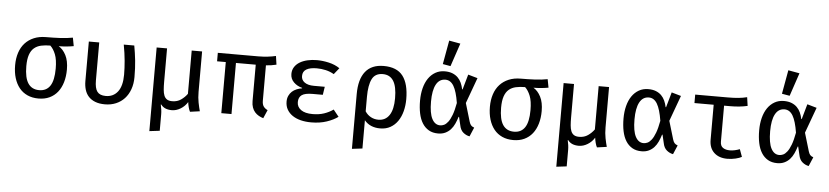

<svg xmlns="http://www.w3.org/2000/svg" viewBox="-53 -1145 7305 1692"><g transform="rotate(5 3600.0 -299.5)"><path d="M429 -264Q429 -343 410.5 -389.5Q392 -436 364 -462Q319 -462 283 -454Q247 -446 221.5 -424.5Q196 -403 182.5 -364Q169 -325 169 -263Q169 -160 202 -111Q235 -62 300 -62Q364 -62 396.5 -111Q429 -160 429 -264ZM528 -264Q528 -203 513 -152Q498 -101 469 -64.5Q440 -28 397.5 -8Q355 12 300 12Q245 12 202 -7.5Q159 -27 130 -63Q101 -99 85.5 -149.5Q70 -200 70 -263Q70 -324 86.5 -374Q103 -424 135 -459Q167 -494 213.5 -513.5Q260 -533 320 -533Q383 -533 444 -536Q505 -539 556 -549L570 -475Q502 -463 438 -463Q477 -440 502.5 -390.5Q528 -341 528 -264Z M699 -527H791V-191Q791 -122 813.5 -92Q836 -62 889 -62Q956 -62 995 -112.5Q1034 -163 1034 -263Q1034 -320 1028 -386Q1022 -452 1008 -527H1101Q1113 -462 1120 -396.5Q1127 -331 1127 -250Q1127 -190 1109.5 -141.5Q1092 -93 1060.5 -59Q1029 -25 985 -6.5Q941 12 888 12Q838 12 802 -2Q766 -16 743 -41Q720 -66 709.5 -101Q699 -136 699 -177Z M1391 -527V-231Q1391 -192 1393.5 -161.5Q1396 -131 1404.5 -110Q1413 -89 1430 -78Q1447 -67 1476 -67Q1521 -67 1554 -90Q1587 -113 1609 -144V-527H1701V-170Q1701 -118 1709.5 -75Q1718 -32 1727 0L1641 12Q1633 -2 1626.5 -27Q1620 -52 1618 -72Q1595 -34 1557 -11Q1519 12 1480 12Q1413 12 1383 -30L1379 -29Q1384 -8 1387 14Q1390 36 1390 56V202L1299 213V-527Z M1917 0V-452H1840V-527H2199Q2224 -527 2244.5 -528.5Q2265 -530 2283 -532Q2301 -534 2318 -537Q2335 -540 2353 -544L2364 -468Q2320 -457 2272 -454V-141Q2272 -109 2284.5 -91Q2297 -73 2321 -62L2289 12Q2268 6 2248.5 -5Q2229 -16 2214 -33Q2199 -50 2190.5 -74Q2182 -98 2182 -130V-452H2007V0Z M2794 -239H2703Q2637 -239 2608.5 -219Q2580 -199 2580 -156Q2580 -113 2616 -87.5Q2652 -62 2718 -62Q2775 -62 2819.5 -77Q2864 -92 2901 -118L2949 -58Q2910 -29 2849.5 -8.5Q2789 12 2712 12Q2662 12 2620 1.5Q2578 -9 2547 -30Q2516 -51 2498.5 -81.5Q2481 -112 2481 -152Q2481 -181 2491.5 -203.5Q2502 -226 2519 -241.5Q2536 -257 2559 -266.5Q2582 -276 2607 -280V-284Q2563 -295 2532.5 -325Q2502 -355 2502 -398Q2502 -433 2519 -459.5Q2536 -486 2565 -503.5Q2594 -521 2633 -530Q2672 -539 2716 -539Q2767 -539 2822 -526.5Q2877 -514 2919 -485L2874 -429Q2840 -449 2800.5 -458Q2761 -467 2721 -467Q2662 -467 2629.5 -448Q2597 -429 2597 -388Q2597 -353 2626.5 -332Q2656 -311 2709 -311H2805Z M3091 213V-271Q3091 -403 3145.5 -471Q3200 -539 3307 -539Q3424 -539 3477 -469.5Q3530 -400 3530 -264Q3530 -208 3517 -158Q3504 -108 3478 -70Q3452 -32 3413 -10Q3374 12 3322 12Q3279 12 3244 -2.5Q3209 -17 3183 -48V202ZM3300 -63Q3363 -63 3397 -114Q3431 -165 3431 -264Q3431 -368 3399.5 -417.5Q3368 -467 3305 -467Q3237 -467 3210 -412.5Q3183 -358 3183 -256V-127Q3203 -96 3233.5 -79.5Q3264 -63 3300 -63Z M4114 13Q4084 8 4058 -13.5Q4032 -35 4024 -78L4007 -150H4003Q3993 -117 3979.5 -87.5Q3966 -58 3946 -36Q3926 -14 3898.5 -1Q3871 12 3835 12Q3787 12 3752.5 -8Q3718 -28 3695.5 -64Q3673 -100 3662.5 -150.5Q3652 -201 3652 -263Q3652 -323 3665 -373.5Q3678 -424 3703 -460.5Q3728 -497 3764.5 -518Q3801 -539 3847 -539Q3887 -539 3915.5 -527.5Q3944 -516 3963.5 -496.5Q3983 -477 3995 -450.5Q4007 -424 4013 -394H4017L4055 -528L4139 -504L4056 -277L4104 -116Q4110 -96 4119 -85Q4128 -74 4148 -67ZM3847 -61Q3864 -61 3881.5 -69Q3899 -77 3916.5 -99.5Q3934 -122 3949.5 -163Q3965 -204 3977 -270Q3961 -371 3933 -418.5Q3905 -466 3859 -466Q3805 -466 3777 -414Q3749 -362 3749 -263Q3749 -160 3775 -110.5Q3801 -61 3847 -61ZM3824 -601 3862 -812 3962 -794 3893 -589Z M4629 -264Q4629 -343 4610.5 -389.5Q4592 -436 4564 -462Q4519 -462 4483 -454Q4447 -446 4421.5 -424.5Q4396 -403 4382.5 -364Q4369 -325 4369 -263Q4369 -160 4402 -111Q4435 -62 4500 -62Q4564 -62 4596.5 -111Q4629 -160 4629 -264ZM4728 -264Q4728 -203 4713 -152Q4698 -101 4669 -64.5Q4640 -28 4597.5 -8Q4555 12 4500 12Q4445 12 4402 -7.5Q4359 -27 4330 -63Q4301 -99 4285.5 -149.5Q4270 -200 4270 -263Q4270 -324 4286.5 -374Q4303 -424 4335 -459Q4367 -494 4413.5 -513.5Q4460 -533 4520 -533Q4583 -533 4644 -536Q4705 -539 4756 -549L4770 -475Q4702 -463 4638 -463Q4677 -440 4702.5 -390.5Q4728 -341 4728 -264Z M4991 -527V-231Q4991 -192 4993.5 -161.5Q4996 -131 5004.5 -110Q5013 -89 5030 -78Q5047 -67 5076 -67Q5121 -67 5154 -90Q5187 -113 5209 -144V-527H5301V-170Q5301 -118 5309.5 -75Q5318 -32 5327 0L5241 12Q5233 -2 5226.5 -27Q5220 -52 5218 -72Q5195 -34 5157 -11Q5119 12 5080 12Q5013 12 4983 -30L4979 -29Q4984 -8 4987 14Q4990 36 4990 56V202L4899 213V-527Z M5914 13Q5884 8 5858 -13.5Q5832 -35 5824 -78L5807 -150H5803Q5793 -117 5779.5 -87.5Q5766 -58 5746 -36Q5726 -14 5698.5 -1Q5671 12 5635 12Q5587 12 5552.5 -8Q5518 -28 5495.5 -64Q5473 -100 5462.5 -150.5Q5452 -201 5452 -263Q5452 -323 5465 -373.5Q5478 -424 5503 -460.5Q5528 -497 5564.5 -518Q5601 -539 5647 -539Q5687 -539 5715.5 -527.5Q5744 -516 5763.5 -496.5Q5783 -477 5795 -450.5Q5807 -424 5813 -394H5817L5855 -528L5939 -504L5856 -277L5904 -116Q5910 -96 5919 -85Q5928 -74 5948 -67ZM5647 -61Q5664 -61 5681.5 -69Q5699 -77 5716.5 -99.5Q5734 -122 5749.5 -163Q5765 -204 5777 -270Q5761 -371 5733 -418.5Q5705 -466 5659 -466Q5605 -466 5577 -414Q5549 -362 5549 -263Q5549 -160 5575 -110.5Q5601 -61 5647 -61Z M6233 -452H6063V-527H6348Q6377 -527 6400.5 -528Q6424 -529 6444 -531Q6464 -533 6482.5 -536Q6501 -539 6521 -544L6532 -468Q6498 -460 6459.5 -456Q6421 -452 6378 -452H6325V-134Q6325 -96 6348.5 -80Q6372 -64 6410 -64Q6431 -64 6453.5 -69Q6476 -74 6497 -82L6521 -16Q6502 -5 6466.5 3.5Q6431 12 6393 12Q6320 12 6276.5 -28.5Q6233 -69 6233 -142Z M7114 13Q7084 8 7058 -13.5Q7032 -35 7024 -78L7007 -150H7003Q6993 -117 6979.5 -87.5Q6966 -58 6946 -36Q6926 -14 6898.5 -1Q6871 12 6835 12Q6787 12 6752.5 -8Q6718 -28 6695.5 -64Q6673 -100 6662.5 -150.5Q6652 -201 6652 -263Q6652 -323 6665 -373.5Q6678 -424 6703 -460.5Q6728 -497 6764.5 -518Q6801 -539 6847 -539Q6887 -539 6915.5 -527.5Q6944 -516 6963.5 -496.5Q6983 -477 6995 -450.5Q7007 -424 7013 -394H7017L7055 -528L7139 -504L7056 -277L7104 -116Q7110 -96 7119 -85Q7128 -74 7148 -67ZM6847 -61Q6864 -61 6881.5 -69Q6899 -77 6916.5 -99.5Q6934 -122 6949.5 -163Q6965 -204 6977 -270Q6961 -371 6933 -418.5Q6905 -466 6859 -466Q6805 -466 6777 -414Q6749 -362 6749 -263Q6749 -160 6775 -110.5Q6801 -61 6847 -61ZM6824 -601 6862 -812 6962 -794 6893 -589Z"/></g></svg>

Font: Wlorlttqgufhjawjgtejqphaquk
Style: Regular
Weight: 400
Monospace: yes
Designer: Carrois Corporate & Edenspiekermann
Foundry: Carrois Corporate GbR & Edenspiekermann AG
Version: Version 2.001